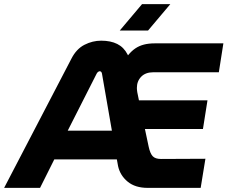

<svg xmlns="http://www.w3.org/2000/svg" viewBox="-65 -910 1102 930"><path d="M-45 0 281 -626Q305 -673 344 -693Q383 -713 425 -713Q471 -713 503 -697Q535 -681 553 -646L555 -642Q572 -663 590.5 -675.5Q609 -688 632 -694Q655 -700 685 -700H1017L995 -560H678Q640 -560 619 -538.5Q598 -517 598 -484Q598 -480 598.5 -474.5Q599 -469 600 -463L608 -424H940L918 -285H637L655 -200Q662 -167 674.5 -153.5Q687 -140 715 -140L930 -141L907 0H650Q590 0 553.5 -30Q517 -60 507 -105L501 -138H198L129 0ZM263 -277H477L429 -553Q428 -559 425 -562Q422 -565 418 -565Q415 -565 410.5 -562Q406 -559 403 -553ZM515 -762 623 -890H760L652 -762Z"/></svg>

Font: MuseoModerno Thin
Style: Bold Italic
Weight: 700
Italic angle: -9°
Version: Version 1.003